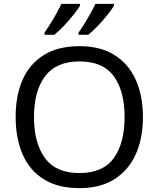

<svg xmlns="http://www.w3.org/2000/svg" viewBox="-20 -964 821 994"><path d="M720 -358Q720 -247 682.5 -164.5Q645 -82 572 -36Q499 10 391 10Q280 10 206.5 -36Q133 -82 97 -165Q61 -248 61 -359Q61 -469 97 -551Q133 -633 206.5 -679Q280 -725 392 -725Q499 -725 572 -679.5Q645 -634 682.5 -551.5Q720 -469 720 -358ZM156 -358Q156 -223 213 -145.5Q270 -68 391 -68Q513 -68 569 -145.5Q625 -223 625 -358Q625 -493 569 -569.5Q513 -646 392 -646Q271 -646 213.5 -569.5Q156 -493 156 -358ZM570 -934Q560 -917 537 -888Q514 -859 487 -830.5Q460 -802 437 -784H387V-796Q401 -815 417 -841Q433 -867 448.5 -894.5Q464 -922 474 -944H570ZM394 -934Q384 -917 361 -888Q338 -859 311 -830.5Q284 -802 261 -784H211V-796Q232 -825 257 -867.5Q282 -910 298 -944H394Z"/></svg>

Font: Noto Sans Warang Citi
Style: Regular
Weight: 400
Designer: Mangu Purty
Foundry: Mangu Purty
Version: Version 3.002; ttfautohint (v1.8.4.7-5d5b)